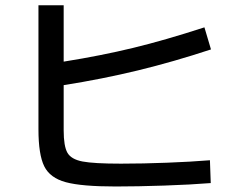

<svg xmlns="http://www.w3.org/2000/svg" viewBox="-20 -715 904 714"><path d="M123 -234.4V-695.3H216.8V-485.8Q357.4 -508.3 475.1 -536.9Q592.8 -565.4 740.2 -613.3L764.6 -531.2Q625.5 -485.4 492.7 -453.1Q359.9 -420.9 216.8 -398.4V-230.5Q216.8 -171.4 230.7 -147Q244.6 -122.6 286.6 -114.5Q328.6 -106.4 429.7 -106.4Q511.2 -106.4 600.8 -109.9Q690.4 -113.3 760.7 -119.1L763.7 -34.2Q690.9 -28.3 590.8 -24.9Q490.7 -21.5 410.2 -21.5Q283.7 -21.5 224.9 -37.4Q166 -53.2 144.5 -96.7Q123 -140.1 123 -234.4Z"/></svg>

Font: Pretendard GOV Medium
Style: Regular
Weight: 500
Designer: Base glyphs from Inter by Rasmus Andersson; Hangeul glyphs from Noto Sans CJK(Source Han Sans) by Jang Soo-young and Kan
Foundry: Kil Hyung-jin
Version: Version 1.309